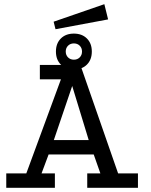

<svg xmlns="http://www.w3.org/2000/svg" viewBox="-20 -900 725 920"><path d="M10 0V-69H106L272 -520H171V-589H365L546 -69H641V0H398V-69H461L429 -160H213L179 -69H243V0ZM238 -229H405L326 -488ZM334 -739Q373 -739 396.5 -715.5Q420 -692 420 -653Q420 -614 396.5 -590.5Q373 -567 334 -567Q295 -567 271.5 -590.5Q248 -614 248 -653Q248 -692 271.5 -715.5Q295 -739 334 -739ZM334 -692Q317 -692 306 -681Q295 -670 295 -653Q295 -636 306 -625Q317 -614 334 -614Q351 -614 362 -625Q373 -636 373 -653Q373 -670 362 -681Q351 -692 334 -692ZM480 -880 498 -807 246 -760 237 -796Z"/></svg>

Font: Podkova VF Beta
Style: Regular
Weight: 400
Designer: Ilya Yudin
Foundry: Cyreal (www.cyreal.org)
Version: Version 2.100